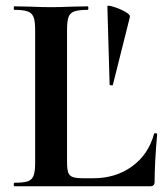

<svg xmlns="http://www.w3.org/2000/svg" viewBox="-20 -647 585 667"><path d="M517.1 -15.1Q517.1 0 502 0H29.8Q27.8 0 27.8 -6.1Q27.8 -12.2 29.8 -12.2Q62 -12.2 76.4 -17.1Q90.8 -22 96.4 -36.4Q102.1 -50.8 102.1 -81.1V-543.9Q102.1 -573.7 96.4 -587.9Q90.8 -602.1 75.9 -607.4Q61 -612.8 29.8 -612.8Q27.8 -612.8 27.8 -618.9Q27.8 -625 29.8 -625L81.1 -624Q127 -622.1 157 -622.1Q187 -622.1 232.9 -624L284.2 -625Q287.1 -625 287.1 -618.9Q287.1 -612.8 284.2 -612.8Q253.4 -612.8 238.3 -607.4Q223.1 -602.1 218 -587.6Q212.9 -573.2 212.9 -543V-85Q212.9 -59.1 217 -47.6Q221.2 -36.1 232.7 -32Q244.1 -27.8 270 -27.8H304.2Q382.3 -27.8 439.2 -69.3Q496.1 -110.8 515.1 -182.1Q515.1 -184.1 520.5 -184.1Q525.9 -184.1 525.9 -180.2Q517.1 -81.1 517.1 -15.1ZM431.2 -587.9 372.1 -352.1Q371.1 -350.1 366 -350.6Q360.8 -351.1 360.8 -353L353 -625Q353 -629.9 374 -623.5Q395 -617.2 414.1 -606.7Q433.1 -596.2 431.2 -587.9Z"/></svg>

Font: Cormorant-Bold
Style: Bold
Weight: 700
Designer: Christian Thalmann (Catharsis Fonts)
Version: Version 3.000